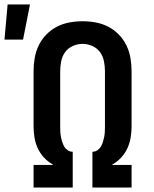

<svg xmlns="http://www.w3.org/2000/svg" viewBox="-69 -838 689 858"><path d="M81 0V-101H167V-103Q145 -115 127.5 -134Q110 -153 99.5 -176Q89 -199 85 -224Q81 -249 81 -274V-520Q81 -549 86 -578.5Q91 -608 104 -635Q117 -662 138 -683.5Q159 -705 185 -718.5Q211 -732 240.5 -737.5Q270 -743 300 -743Q330 -743 359.5 -737.5Q389 -732 415 -718.5Q441 -705 462 -683.5Q483 -662 496 -635Q509 -608 514 -578.5Q519 -549 519 -520V-274Q519 -249 515 -224Q511 -199 500.5 -176Q490 -153 472.5 -134Q455 -115 433 -103V-101H519V0H344V-160H346Q357 -160 367 -167Q377 -174 382.5 -184Q388 -194 391.5 -205.5Q395 -217 397 -228Q399 -239 399.5 -251Q400 -263 400 -274V-520Q400 -542 395.5 -564.5Q391 -587 378 -605Q365 -623 343.5 -632.5Q322 -642 300 -642Q278 -642 256.5 -632.5Q235 -623 222 -605Q209 -587 204.5 -564.5Q200 -542 200 -520V-274Q200 -263 200.5 -251Q201 -239 203 -228Q205 -217 208.5 -205.5Q212 -194 217.5 -184Q223 -174 233 -167Q243 -160 254 -160H256V0ZM-49 -661 -35 -818H65L34 -661Z"/></svg>

Font: Iosevka Book
Style: Bold
Weight: 700
Designer: Belleve Invis
Foundry: Belleve Invis
Version: Version 28.0.7; ttfautohint (v1.8.3)